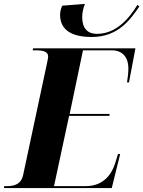

<svg xmlns="http://www.w3.org/2000/svg" viewBox="-54 -961 732 981"><path d="M415 -772C551 -772 613 -863 658 -928L648 -936C606 -867 540 -788 441 -788C394 -788 366 -816 366 -873C366 -895 371 -919 380 -941L264 -932C257 -916 253 -902 253 -886C253 -826 288 -772 415 -772ZM-34 0H517L560 -174H549L533 -123C517 -74 477 -10 384 -10H222L299 -369H505L506 -379H302L370 -704H516C575 -704 602 -665 602 -612C602 -592 599 -564 595 -540H605L638 -714H115L113 -704H126C166 -704 192 -698 192 -672C192 -664 189 -653 187 -642L64 -66C53 -19 19 -10 -20 -10H-32Z"/></svg>

Font: Noto Serif Display SemiCondensed ExtraBold
Style: Italic
Weight: 800
Width: 4
Italic angle: -12°
Designer: Monotype Design Team
Foundry: Monotype Imaging Inc.
Version: Version 2.009